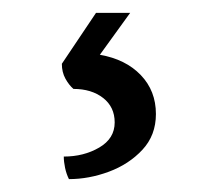

<svg xmlns="http://www.w3.org/2000/svg" viewBox="-20 -36 340 298"><path d="M87 242Q83 234 81 224.5Q79 215 79 207Q110 207 134 193Q158 179 158 154Q158 130 140 116Q122 102 94 102Q87 96 81.5 86Q76 76 76 63L129 -16H182L135 49Q175 56 198.5 80.5Q222 105 222 141Q222 174 201 196.5Q180 219 149 230.5Q118 242 87 242Z"/></svg>

Font: Vollkorn Medium
Style: Regular
Weight: 500
Designer: Friedrich Althausen
Foundry: Friedrich Althausen
Version: Version 5.000